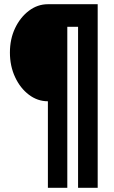

<svg xmlns="http://www.w3.org/2000/svg" viewBox="-20 -750 540 910"><path d="M207 -270Q158 -270 117 -301Q76 -332 51.5 -384.5Q27 -437 27 -501Q27 -565 51.5 -616.5Q76 -668 117 -699Q158 -730 207 -730H443V140H350V-623H299V140H207Z"/></svg>

Font: M PLUS 1 Code SemiBold
Style: Regular
Weight: 600
Designer: Coji Morishita
Foundry: UNDERFOREST DESIGN
Version: Version 1.005